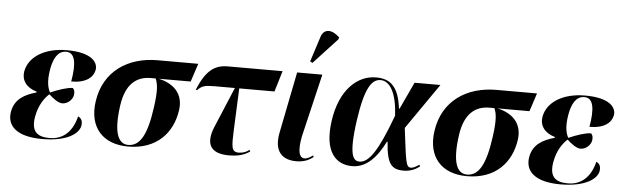

<svg xmlns="http://www.w3.org/2000/svg" viewBox="-50 -991 3840 1184"><g transform="rotate(5 1870.0 -399.0)"><path d="M240 10C393 10 469 -44 474 -98C476 -118 471 -139 448 -148C420 -32 347 0 285 0C206 0 168 -32 184 -124C197 -198 232 -244 260 -269C283 -247 318 -220 343 -220C376 -220 406 -247 411 -276C415 -298 409 -313 400 -320C368 -320 313 -302 263 -280C252 -299 236 -339 251 -424C263 -489 288 -539 340 -539C396 -539 407 -474 387 -359C479 -359 522 -397 531 -443C539 -492 496 -549 344 -549C207 -549 110 -488 93 -396C84 -342 114 -297 180 -278V-273C108 -253 47 -221 33 -141C18 -52 82 10 240 10Z M771 10C948 10 1045 -99 1065 -241C1080 -348 1011 -404 923 -423H1121L1158 -536H906C724 -536 575 -440 548 -250C525 -88 614 10 771 10ZM771 0C708 0 677 -70 701 -239C720 -374 788 -423 873 -423H904C918 -391 924 -350 909 -245C886 -76 845 0 771 0Z M1395 10C1449 10 1488 0 1524 -25L1520 -35C1503 -22 1481 -12 1454 -12C1407 -12 1408 -46 1412 -151L1423 -407H1641L1680 -536H1341C1262 -536 1207 -500 1157 -376L1164 -373C1192 -402 1210 -407 1272 -407H1396L1291 -157C1247 -51 1279 10 1395 10Z M1859 -603 2006 -762 2009 -774C1964 -818 1912 -823 1894 -766L1844 -611ZM1812 10C1861 10 1892 -6 1917 -25L1913 -35C1901 -27 1882 -12 1861 -12C1814 -12 1822 -99 1838 -164L1926 -536H1770L1694 -155C1672 -40 1724 10 1812 10Z M2158 10C2248 10 2311 -63 2359 -159H2363C2372 -21 2402 10 2477 10C2525 10 2556 -10 2576 -25L2570 -35C2553 -22 2534 -12 2520 -12C2488 -12 2487 -47 2461 -253L2657 -536H2497L2419 -369H2415C2398 -507 2344 -548 2258 -548C2144 -548 2036 -454 2008 -257C1981 -65 2056 10 2158 10ZM2201 -22C2164 -22 2131 -50 2162 -271C2191 -476 2232 -534 2287 -534C2347 -534 2388 -460 2395 -323C2311 -95 2257 -22 2201 -22Z M2868 10C3045 10 3142 -99 3162 -241C3177 -348 3108 -404 3020 -423H3218L3255 -536H3003C2821 -536 2672 -440 2645 -250C2622 -88 2711 10 2868 10ZM2868 0C2805 0 2774 -70 2798 -239C2817 -374 2885 -423 2970 -423H3001C3015 -391 3021 -350 3006 -245C2983 -76 2942 0 2868 0Z M3448 10C3601 10 3677 -44 3682 -98C3684 -118 3679 -139 3656 -148C3628 -32 3555 0 3493 0C3414 0 3376 -32 3392 -124C3405 -198 3440 -244 3468 -269C3491 -247 3526 -220 3551 -220C3584 -220 3614 -247 3619 -276C3623 -298 3617 -313 3608 -320C3576 -320 3521 -302 3471 -280C3460 -299 3444 -339 3459 -424C3471 -489 3496 -539 3548 -539C3604 -539 3615 -474 3595 -359C3687 -359 3730 -397 3739 -443C3747 -492 3704 -549 3552 -549C3415 -549 3318 -488 3301 -396C3292 -342 3322 -297 3388 -278V-273C3316 -253 3255 -221 3241 -141C3226 -52 3290 10 3448 10Z"/></g></svg>

Font: Noto Serif Display
Style: Bold Italic
Weight: 700
Italic angle: -12°
Designer: Monotype Design Team
Foundry: Monotype Imaging Inc.
Version: Version 2.009